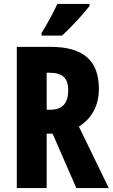

<svg xmlns="http://www.w3.org/2000/svg" viewBox="-20 -951 570 971"><path d="M433 -921V-931H270C249 -886 223 -837 190 -784V-771H294C342 -815 406 -885 433 -921ZM236 -714H65V0H216V-275H246L366 0H530L379 -311C444 -352 480 -416 480 -502C480 -645 401 -714 236 -714ZM231 -583C294 -583 325 -558 325 -495C325 -432 299 -396 233 -396H216V-583Z"/></svg>

Font: Noto Sans Gurmukhi UI ExtraCondensed ExtraBold
Style: Regular
Weight: 800
Width: 2
Designer: Jelle Bosma - Monotype Design Team
Foundry: Monotype Imaging Inc.
Version: Version 2.004